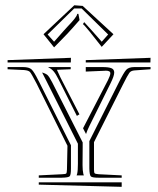

<svg xmlns="http://www.w3.org/2000/svg" viewBox="-20 -748 599 728"><path d="M281.7 -671.9Q275.4 -664.1 257.1 -644Q238.8 -624 235.4 -620.1L185.1 -568.4L145 -618.2L261.7 -728L293.5 -725.6L410.2 -618.2L365.7 -570.3L320.8 -627Q316.4 -631.8 308.3 -641.8Q300.3 -651.9 294.4 -656.7L299.3 -664.1Q308.1 -653.8 328.6 -631.8L365.7 -589.8L390.1 -617.2L289.6 -715.8H261.2L160.6 -617.2L185.1 -589.8L222.2 -631.8Q228 -638.7 237.3 -648.4Q246.6 -658.2 251.2 -663.3Q255.9 -668.5 261.2 -675Q266.6 -681.6 269.3 -686.3Q272 -690.9 272.9 -695.3H277.3ZM550.8 -528.8 550.3 -511.2H305.2V-520ZM249 -528.8 248.5 -511.2H8.8V-520ZM249 -197.3V-109.4Q249 -85 244.4 -79.8Q239.7 -74.7 214.4 -74.2H127V-83L216.3 -87.4Q229 -87.9 231.2 -90.3Q233.4 -92.8 233.9 -105L235.8 -195.3L118.7 -431.2Q99.1 -468.8 93.8 -474.9Q88.4 -481 71.3 -482.4L8.8 -485.4V-493.7H66.9Q90.3 -493.7 99.9 -484.6Q109.4 -475.6 125.5 -442.9Q128.4 -437.5 129.9 -434.6ZM336.4 -209V-105Q336.4 -93.3 339.1 -90.8Q341.8 -88.4 354 -87.4L441.4 -83V-74.2H354Q329.6 -74.2 324.5 -79.1Q319.3 -84 318.8 -109.4V-212.9L429.2 -432.6Q449.2 -473.1 458.7 -483.4Q468.3 -493.7 489.7 -493.7H550.8V-485.4L489.7 -481Q476.6 -480 470.5 -471.9Q464.4 -463.9 444.8 -424.8ZM127 -56.6H441.4V-39.6L127 -47.9ZM178.2 -435.1 293.5 -208V-189.5Q293.5 -139.6 293 -127V-121.1Q293 -102.5 295.9 -88.9Q295.9 -87.9 296.9 -85.9Q297.9 -84 297.9 -83H270.5Q270.5 -84 271.5 -85.9Q272.5 -87.9 272.5 -88.9Q275.4 -100.6 275.4 -127V-203.1L153.3 -446.3L139.6 -473.1Q141.6 -472.7 145.8 -471.2Q149.9 -469.7 151.1 -469Q152.3 -468.3 155.3 -466.8Q158.2 -465.3 159.4 -464.1Q160.6 -462.9 163.1 -460.2Q165.5 -457.5 167.5 -454.1Q169.4 -450.7 172.1 -446Q174.8 -441.4 178.2 -435.1ZM281.2 -314.5 271.5 -308.6 202.1 -446.8Q191.4 -468.3 182.9 -478Q174.3 -487.8 163.6 -492.2V-493.7H248V-485.4L195.8 -483.4L209 -454.6ZM305.2 -493.7H368.2Q392.1 -493.7 402.6 -489.3Q413.1 -484.9 413.1 -473.1Q413.1 -460 399.4 -432.6L319.3 -271Q310.1 -252.4 306.2 -239.7L294.9 -261.7L389.2 -443.8Q398.4 -462.4 398.4 -470.2Q398.4 -480 381.3 -480Q380.4 -480 377.4 -479.7Q374.5 -479.5 373 -479.5L305.2 -476.6Z"/></svg>

Font: FoglihtenNo03
Style: Regular
Weight: 500
Version: Version 0.59